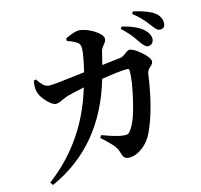

<svg xmlns="http://www.w3.org/2000/svg" viewBox="-118 -922 1150 1097"><g transform="rotate(-15 457.5 -373.0)"><path d="M63 47C276 -48 419 -219 491 -466C560 -477 611 -483 644 -483C651 -483 655 -479 655 -471C655 -432 647 -378 631 -309C613 -228 592 -171 568 -139C557 -123 548 -119 524 -122C500 -124 459 -136 402 -157L393 -143C425 -114 446 -93 456 -81C469 -66 478 -50 482 -35C486 -18 491 -7 497 -1C503 6 513 9 527 9C553 9 580 -2 607 -23C632 -43 651 -67 665 -96C704 -178 734 -288 753 -427C755 -440 763 -452 776 -463C787 -472 792 -481 792 -489C792 -504 777 -525 748 -550C719 -574 698 -586 683 -586C676 -586 667 -581 656 -572C643 -562 632 -556 623 -555L512 -542C515 -553 518 -567 523 -585C526 -599 529 -609 530 -615C533 -628 540 -641 551 -653C561 -664 566 -675 566 -685C566 -717 483 -768 431 -768C416 -768 392 -761 360 -746C357 -744 354 -743 352 -742V-727C375 -720 394 -711 410 -700C420 -693 425 -681 425 -663C424 -636 416 -592 401 -529C284 -514 214 -507 193 -507C179 -507 166 -512 154 -523C147 -530 137 -542 124 -561L111 -557C99 -496 114 -467 150 -428C170 -407 187 -396 201 -396C210 -396 224 -400 241 -409C253 -414 263 -418 270 -421C287 -426 322 -435 377 -446C350 -357 315 -279 272 -210C215 -119 142 -39 51 30ZM794 -578C814 -578 828 -594 828 -614C828 -633 819 -651 801 -668C775 -693 733 -712 676 -726L667 -714C698 -687 726 -654 751 -615C768 -590 782 -578 794 -578ZM884 -652C905 -652 915 -663 915 -686C915 -709 904 -729 883 -746C859 -764 818 -780 761 -793L752 -780C781 -758 807 -732 830 -702C833 -697 836 -694 838 -692C839 -691 841 -688 843 -685C852 -673 859 -665 863 -661C870 -655 877 -652 884 -652Z"/></g></svg>

Font: AllPunType Bold
Style: Regular
Weight: 700
Version: 1.0